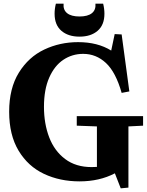

<svg xmlns="http://www.w3.org/2000/svg" viewBox="-20 -980 801 1048"><path d="M406 -750Q513 -750 587 -704L606 -794L644 -792L686 -481L644 -473Q612 -586 558.5 -636Q505 -686 434 -686Q374 -686 325.5 -653.5Q277 -621 248.5 -556Q220 -491 220 -397Q220 -305 248.5 -230.5Q277 -156 335.5 -112Q394 -68 480 -68Q499 -68 509 -69V-290L399 -294V-346H761V-294L681 -290V44L639 48L607 -34Q523 10 414 10Q307 10 220 -31Q133 -72 81.5 -157.5Q30 -243 30 -370Q30 -498 83 -583.5Q136 -669 221.5 -709.5Q307 -750 406 -750ZM414 -890Q459 -890 481.5 -908Q504 -926 501 -960H543Q550 -932 550 -905Q550 -844 513 -812Q476 -780 414 -780Q352 -780 315 -812Q278 -844 278 -905Q278 -932 285 -960H327Q324 -926 346.5 -908Q369 -890 414 -890Z"/></svg>

Font: Minipax
Style: Bold
Weight: 700
Designer: Raphaël Ronot, Igor Stepanchenko (Cyrillic)
Foundry: steppetype
Version: Version 1.002